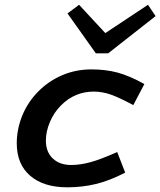

<svg xmlns="http://www.w3.org/2000/svg" viewBox="-20 -777 677 811"><path d="M265.1 -720.2 314 -756.8 424.8 -637.2 605 -756.8 637.2 -709 437 -551.8H384.8ZM376 -390.1Q295.9 -390.1 237.8 -332Q208 -302.2 190.9 -262Q173.8 -221.7 173.8 -183.1Q173.8 -135.3 202.9 -107.7Q231.9 -80.1 280.8 -80.1Q318.4 -80.1 361.6 -91.8Q404.8 -103.5 475.1 -134.8L508.8 -47.9Q442.9 -13.7 385 0.2Q327.1 14.2 264.2 14.2Q164.1 14.2 107.4 -34.7Q50.8 -83.5 50.8 -171.9Q50.8 -231.4 74.2 -289.1Q97.7 -346.7 143.1 -392.1Q186.5 -435.5 243.7 -459.7Q300.8 -483.9 366.2 -483.9Q425.8 -483.9 476.3 -470.5Q526.9 -457 589.8 -421.9L543 -333Q482.4 -365.7 446.8 -377.9Q411.1 -390.1 376 -390.1Z"/></svg>

Font: IntelOne Mono Medium
Style: Italic
Weight: 500
Italic angle: -16°
Designer: Fred Shallcrass
Foundry: Frere-Jones Type LLC
Version: Version 1.200;hotconv 1.1.0;makeotfexe 2.6.0;FJTRelease1.2